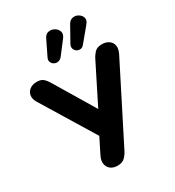

<svg xmlns="http://www.w3.org/2000/svg" viewBox="-223 -1086 1121 1227"><g transform="rotate(-30 337.5 -473.0)"><path d="M313 -776Q300 -760 284 -757Q268 -754 254.5 -761.5Q241 -769 235.5 -783Q230 -797 238 -814L292 -925Q304 -950 326.5 -954Q349 -958 369 -946.5Q389 -935 396 -914.5Q403 -894 385 -870ZM474 -771Q462 -756 446.5 -755Q431 -754 419 -762.5Q407 -771 403 -786Q399 -801 409 -818L470 -927Q484 -951 506 -954.5Q528 -958 547 -946Q566 -934 571.5 -914Q577 -894 557 -871ZM281 9Q251 9 231.5 -5.5Q212 -20 207 -45.5Q202 -71 218 -103L274 -215L36 -605Q19 -633 23 -658Q27 -683 47.5 -698.5Q68 -714 100 -714Q132 -714 149 -698Q166 -682 183 -652L354 -367L497 -652Q508 -675 526 -694.5Q544 -714 581 -714Q610 -714 630.5 -700Q651 -686 656 -661Q661 -636 644 -602L366 -53Q355 -30 336 -10.5Q317 9 281 9Z"/></g></svg>

Font: Chiron GoRound TC EB
Style: Regular
Weight: 700
Designer: Ryoko NISHIZUKA 西塚涼子 (kana, bopomofo & ideographs); Paul D. Hunt (Latin, Greek & Cyrillic); Sandoll Communications 산돌커뮤니
Foundry: Adobe
Version: Version 1.000;hotconv 1.1.1;makeotfexe 2.6.0